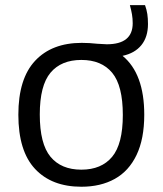

<svg xmlns="http://www.w3.org/2000/svg" viewBox="-20 -718 634 748"><path d="M542 -271Q542 -177 512 -114.2Q482 -51.5 427 -21Q372 9.5 297 9.5Q181.5 9.5 116.5 -60Q51.5 -129.5 51.5 -271Q51.5 -411.5 116.8 -481.2Q182 -551 298.5 -551Q328 -551 359.5 -547.5Q386.5 -545.5 396 -545.5Q497 -545.5 497 -627.5Q497 -645.5 494.2 -661.8Q491.5 -678 486 -698H545Q551.5 -680 554 -663Q556.5 -646 556.5 -624.5Q556.5 -574 530.8 -542.2Q505 -510.5 457.5 -500.5Q542 -431 542 -271ZM458.5 -270Q458.5 -384.5 417 -434.5Q375.5 -484.5 297 -484.5Q218.5 -484.5 176.8 -434.8Q135 -385 135 -272Q135 -157.5 176.8 -107.2Q218.5 -57 297 -57Q375 -57 416.8 -107Q458.5 -157 458.5 -270Z"/></svg>

Font: Encode Sans Semi Expanded
Style: Regular
Weight: 400
Width: 6
Designer: Multiple Designers
Foundry: Impallari Type
Version: Version 2.000